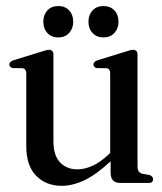

<svg xmlns="http://www.w3.org/2000/svg" viewBox="-20 -606 538 636"><path d="M67 -122V-362.5Q67 -378 54.5 -380L21.5 -380.5Q11 -383.5 11 -392.5Q11 -401.5 25 -406.5L117.5 -435Q134.5 -441 142.5 -441Q157 -441 157 -424.5V-138.5Q157 -91 179 -68Q201 -45 236.5 -45Q260 -45 285.8 -56.5Q311.5 -68 339 -93.5L345 -99.5V-362.5Q345 -378 333.5 -380L300 -380.5Q289.5 -383.5 289.5 -392.5Q289.5 -401.5 303.5 -406.5L396 -435Q412.5 -441 421 -441Q435.5 -441 435.5 -424.5V-55Q435.5 -34 451.5 -30.5L476.5 -26Q487 -21.5 487 -12Q487 0 473 0H378.5Q346.5 0 346.5 -33.5V-72Q299.5 -28 260.2 -9.2Q221 9.5 184 9.5Q132.5 9.5 99.8 -23.8Q67 -57 67 -122ZM173 -482Q150.5 -482 137 -496.5Q123.5 -511 123.5 -534Q123.5 -557 137 -571.5Q150.5 -586 173 -586Q195.5 -586 209 -571.5Q222.5 -557 222.5 -534Q222.5 -511.5 209 -496.8Q195.5 -482 173 -482ZM322.5 -482Q300.5 -482 286.8 -496.5Q273 -511 273 -534Q273 -557 286.8 -571.5Q300.5 -586 322.5 -586Q345.5 -586 359 -571.5Q372.5 -557 372.5 -534Q372.5 -511.5 359 -496.8Q345.5 -482 322.5 -482Z"/></svg>

Font: Fraunces 144pt Soft
Style: Regular
Weight: 400
Version: Version 1.000;[0bf87f6ff]